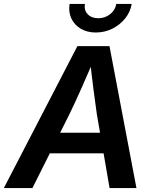

<svg xmlns="http://www.w3.org/2000/svg" viewBox="-46 -964 783 984"><path d="M-26.4 0 350.6 -727.5H515.1L653.3 0H515.6L450.2 -379.4Q441.9 -436.5 432.6 -509.5Q423.3 -582.5 413.1 -676.8H443.4Q403.8 -584.5 371.3 -511.5Q338.9 -438.5 310.1 -379.4L120.1 0ZM153.3 -178.2 170.9 -283.7H550.3L533.2 -178.2ZM444.8 -797.4Q400.4 -797.4 367.7 -816.9Q335 -836.4 319.6 -869.6Q304.2 -902.8 310.5 -943.8H389.2Q383.8 -912.1 403.3 -891.4Q422.9 -870.6 457.5 -870.6Q480.5 -870.6 500.2 -880.1Q520 -889.6 533.2 -906Q546.4 -922.4 549.8 -943.8H628.9Q622.1 -902.8 595.5 -869.6Q568.8 -836.4 529.5 -816.9Q490.2 -797.4 444.8 -797.4Z"/></svg>

Font: Inter 20pt SemiBold
Style: Italic
Weight: 600
Italic angle: -9.3988°
Version: Version 4.001;git-66647c0bb